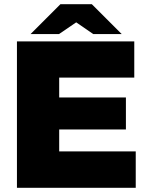

<svg xmlns="http://www.w3.org/2000/svg" viewBox="-20 -898 697 918"><path d="M61 0V-700H622V-527H263V-432H582V-279H263V-174H629V0ZM126 -735 269 -878H419L372 -810L262 -735ZM426 -735 317 -810 269 -878H419L562 -735Z"/></svg>

Font: REM ExtraBold
Style: Regular
Weight: 800
Designer: Octavio Pardo
Foundry: Ashler Design
Version: Version 1.005;gftools[0.9.28]